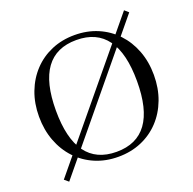

<svg xmlns="http://www.w3.org/2000/svg" viewBox="-139 -901 1096 1090"><g transform="rotate(-20 409.0 -356.0)"><path d="M409 11Q333 11 269.5 -16Q206 -43 159.5 -92.5Q113 -142 87.5 -209.5Q62 -277 62 -357Q62 -437 87.5 -504Q113 -571 159.5 -620.5Q206 -670 269.5 -697Q333 -724 409 -724Q485 -724 548.5 -697Q612 -670 658.5 -620.5Q705 -571 730.5 -504Q756 -437 756 -357Q756 -277 730.5 -209.5Q705 -142 658.5 -92.5Q612 -43 548.5 -16Q485 11 409 11ZM409 -19Q654 -19 654 -357Q654 -694 409 -694Q164 -694 164 -357Q164 -19 409 -19ZM97 48 72 27 722 -760 746 -739Z"/></g></svg>

Font: Baskervville SC
Style: Regular
Weight: 400
Designer: Alexis Faudot, Rémi Forte, Morgane Pierson, Rafael Ribas, Tanguy Vanlaeys, Rosalie Wagner, Thomas Huot-Marchand
Foundry: ANRT
Version: Version 1.100